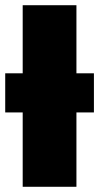

<svg xmlns="http://www.w3.org/2000/svg" viewBox="-20 -716 380 736"><path d="M273 0H67V-285H0V-435H67V-696H273V-435H340V-285H273Z"/></svg>

Font: Trujillo Black
Style: Regular
Weight: 900
Designer: Fira Sans original fonts by bBox Type GmbH, Carrois Corporate GbR, & Edenspiekermann AG / Changes by Cristiano Sobral
Foundry: Fira Sans original fonts by bBox Type GmbH, Carrois Corporate GbR, & Edenspiekermann AG / Changes by Cristiano Sobral
Version: Version 4.301;July 28, 2020;FontCreator 13.0.0.2655 64-bit